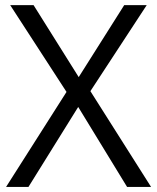

<svg xmlns="http://www.w3.org/2000/svg" viewBox="-20 -734 617 754"><path d="M573.2 0H479L287.1 -314L91.8 0H3.9L241.2 -373L20 -713.9H111.8L289.1 -431.2L467.8 -713.9H556.2L335 -376Z"/></svg>

Font: f08361285
Style: Regular
Weight: 400
Foundry: Ascender Corporation
Version: Version 1.10